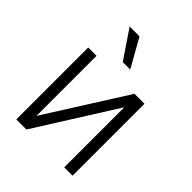

<svg xmlns="http://www.w3.org/2000/svg" viewBox="-218 -906 1030 1030"><g transform="rotate(45 297.0 -391.0)"><path d="M146.7 -89.8 434.7 -545.5H510.3V0H447.1V-455.6L160.2 0H83.5V-545.5H146.7ZM269.9 -621.1 160.9 -782.3H235.8L326.7 -621.1Z"/></g></svg>

Font: Inter Zeller Light
Style: Regular
Weight: 300
Designer: Rasmus Andersson; Joe Bland
Foundry: zeller
Version: Version 3.015;git-dec3a8cb1